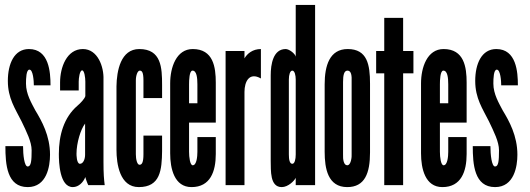

<svg xmlns="http://www.w3.org/2000/svg" viewBox="-20 -755 2161 783"><path d="M186 -407C186 -461 180 -555 98 -555C38 -555 12 -495 12 -425C12 -354 42 -312 68 -260C88 -218 109 -177 109 -142C109 -100 107 -76 93 -76C79 -76 74 -124 74 -159H2C2 -85 8 8 93 8C171 8 184 -77 184 -124C184 -202 150 -262 124 -305C109 -334 86 -371 86 -414C86 -435 87 -471 100 -471C115 -471 118 -424 118 -407Z M328 -363C325 -352 309 -335 296 -324C240 -276 220 -203 220 -127C220 -93 223 8 277 8C301 8 320 -12 328 -33C329 -27 337 -5 340 0H407C404 -24 402 -46 402 -95V-431C404 -482 379 -555 318 -555C252 -555 225 -480 225 -419V-386H301V-422C301 -436 305 -468 315 -468C324 -468 328 -439 328 -422ZM327 -124C327 -105 319 -87 306 -87C292 -87 292 -125 292 -128C292 -172 309 -228 327 -251Z M534 -427C534 -447 541 -467 550 -467C559 -467 565 -460 565 -427V-355H641V-408C641 -479 638 -555 548 -555C472 -555 456 -466 455 -403V-144C455 -87 468 8 546 8C634 8 640 -62 641 -139V-202H565V-126C565 -93 559 -83 549 -83C539 -83 534 -106 534 -126Z M785 -196V-136C785 -117 782 -81 766 -81C755 -81 751 -114 751 -136V-255H860V-418C860 -481 850 -555 766 -555C699 -555 674 -480 674 -415V-130C674 -67 691 8 761 8C838 8 860 -56 860 -127V-196ZM751 -411C751 -427 752 -467 765 -467C782 -467 785 -438 785 -411V-334H751Z M1044 -555C1010 -555 988 -536 977 -517V-547H900V0H977V-380C977 -423 997 -462 1044 -435Z M1265 -735H1186V-524C1183 -537 1159 -555 1145 -555C1094 -555 1084 -493 1084 -448V-99C1085 -60 1080 8 1129 8C1155 8 1181 -18 1186 -30V0H1265ZM1186 -125C1186 -106 1182 -87 1172 -87C1161 -87 1158 -105 1158 -125V-431C1158 -450 1163 -467 1172 -467C1182 -467 1186 -447 1186 -431Z M1489 -414C1489 -491 1478 -555 1398 -555C1324 -555 1304 -487 1304 -411V-136C1304 -68 1317 8 1396 8C1468 8 1489 -49 1489 -133ZM1414 -126C1415 -117 1412 -81 1396 -81C1382 -81 1378 -104 1379 -126V-421C1379 -448 1383 -467 1397 -467C1413 -467 1415 -446 1414 -421Z M1547 -682V-547H1514V-456H1547V0H1624V-456H1666V-547H1624V-682Z M1808 -196V-136C1808 -117 1805 -81 1789 -81C1778 -81 1774 -114 1774 -136V-255H1883V-418C1883 -481 1873 -555 1789 -555C1722 -555 1697 -480 1697 -415V-130C1697 -67 1714 8 1784 8C1861 8 1883 -56 1883 -127V-196ZM1774 -411C1774 -427 1775 -467 1788 -467C1805 -467 1808 -438 1808 -411V-334H1774Z M2092 -407C2092 -461 2086 -555 2004 -555C1944 -555 1918 -495 1918 -425C1918 -354 1948 -312 1974 -260C1994 -218 2015 -177 2015 -142C2015 -100 2013 -76 1999 -76C1985 -76 1980 -124 1980 -159H1908C1908 -85 1914 8 1999 8C2077 8 2090 -77 2090 -124C2090 -202 2056 -262 2030 -305C2015 -334 1992 -371 1992 -414C1992 -435 1993 -471 2006 -471C2021 -471 2024 -424 2024 -407Z"/></svg>

Font: League Gothic Condensed
Style: Regular
Weight: 400
Width: 3
Designer: Tyler Finck
Foundry: The League of Moveable Type
Version: Version 1.001;PS 001.001;hotconv 1.0.56;makeotf.lib2.0.21325